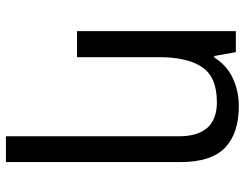

<svg xmlns="http://www.w3.org/2000/svg" viewBox="-109 -477 826 648"><g transform="rotate(90 304.0 -153.0)"><path d="M440 240V-343Q440 -472 325 -472Q240 -472 206.5 -422Q173 -372 173 -278V0H85V-536H156L169 -463H174Q200 -505 243.5 -525.5Q287 -546 338 -546Q430 -546 478.5 -499.5Q527 -453 527 -349V240Z"/></g></svg>

Font: RS Noto Sans
Style: Regular
Weight: 400
Designer: Monotype Design Team
Foundry: Monotype Imaging Inc.
Version: Version 3.10